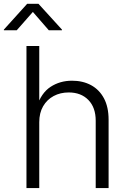

<svg xmlns="http://www.w3.org/2000/svg" viewBox="-54 -963 658 983"><path d="M147 -337.4V0H81.5V-727.5H147V-416H134.3Q156.7 -486.8 204.8 -518.3Q252.9 -549.8 314.9 -549.8Q370.1 -549.8 412.4 -526.9Q454.6 -503.9 478.3 -459.5Q502 -415 502 -350.1V0H436V-345.2Q436 -412.6 398.4 -451.2Q360.8 -489.7 297.9 -489.7Q254.9 -489.7 220.7 -471.4Q186.5 -453.1 166.7 -418.9Q147 -384.8 147 -337.4ZM31.7 -808.1H-34.2V-811.5L85 -943.4H143.1L263.2 -811.5V-808.1H195.8L114.3 -901.9Z"/></svg>

Font: Inter 16pt Light
Style: Regular
Weight: 300
Version: Version 4.001;git-66647c0bb